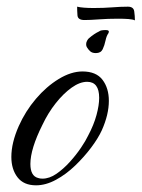

<svg xmlns="http://www.w3.org/2000/svg" viewBox="-20 -548 424 575"><path d="M88 7Q51 7 32.5 -17Q14 -41 14 -78Q14 -120 36 -170Q56 -215 87.5 -252Q119 -289 156 -311.5Q193 -334 227 -334Q268 -334 287 -309Q306 -284 306 -246Q306 -205 285 -158Q274 -134 253 -106Q232 -78 205 -52Q178 -26 147.5 -9.5Q117 7 88 7ZM107 -13Q128 -13 149 -27.5Q170 -42 189 -63Q208 -84 222.5 -105.5Q237 -127 244 -142Q261 -174 269 -203.5Q277 -233 277 -255Q277 -303 241 -303Q219 -303 194.5 -285.5Q170 -268 147 -239Q124 -210 107 -174Q71 -102 71 -57Q71 -21 94 -15Q97 -14 100 -13.5Q103 -13 107 -13ZM267 -389Q256 -389 250 -394.5Q244 -400 240 -407Q238 -410 238 -416Q238 -421 241 -426.5Q244 -432 247 -434Q262 -447 277 -454Q281 -458 297 -458Q309 -458 305 -449Q299 -441 296 -426.5Q293 -412 287.5 -400.5Q282 -389 267 -389ZM384 -487Q378 -490 364.5 -491Q351 -492 334 -492Q303 -492 276.5 -490Q250 -488 233 -488Q213 -488 212 -502Q211 -516 211 -528Q219 -526 232 -525Q245 -524 260 -524Q291 -524 316 -526Q341 -528 363 -528Q380 -528 382 -514Q384 -500 384 -487Z"/></svg>

Font: Birthstone
Style: Regular
Weight: 400
Designer: Robert E. Leuschke
Foundry: Robert E. Leuschke
Version: Version 1.013; ttfautohint (v1.8.3)